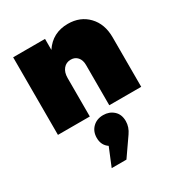

<svg xmlns="http://www.w3.org/2000/svg" viewBox="-206 -695 1094 1172"><g transform="rotate(-30 341.0 -108.5)"><path d="M55.2 0V-546.9H279.8V-469.2Q337.9 -557.1 445.8 -557.1Q532.7 -557.1 587.4 -500Q642.1 -442.9 642.1 -349.1V0H417V-284.2Q417 -318.4 399.2 -338.6Q381.3 -358.9 352.1 -358.9Q319.3 -358.9 299.6 -335Q279.8 -311 279.8 -271V0ZM237.8 339.8 290 212.9Q251 186.5 251 134.8Q251 89.8 279.8 61.5Q308.6 33.2 354 33.2Q397 33.2 426.5 59.8Q456.1 86.4 456.1 133.8Q456.1 175.8 429.2 213.9L341.8 339.8Z"/></g></svg>

Font: Trueno Black
Style: Regular
Weight: 900
Designer: Julieta Ulanovsky
Foundry: Julieta Ulanovsky
Version: Version 3.001b | FøM Fix